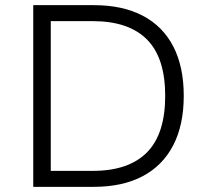

<svg xmlns="http://www.w3.org/2000/svg" viewBox="-20 -725 812 745"><path d="M109 0V-705H344Q456 -705 534 -664Q612 -623 652.5 -544.5Q693 -466 693 -353Q693 -240 652 -161Q611 -82 533 -41Q455 0 344 0ZM177 -62H340Q479 -62 550 -133.5Q621 -205 621 -353Q621 -501 550 -572Q479 -643 340 -643H177Z"/></svg>

Font: Nunito Sans 8pt Light
Style: Regular
Weight: 300
Version: Version 3.101;gftools[0.9.27]